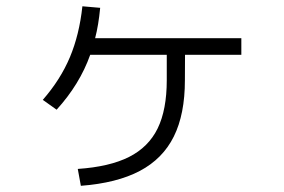

<svg xmlns="http://www.w3.org/2000/svg" viewBox="-20 -603 904 611"><path d="M510.7 -347.7V-428.7H267.1Q233.9 -335 160.2 -253.9L116.2 -285.2Q172.4 -349.6 202.4 -420.9Q232.4 -492.2 242.2 -583L298.8 -578.1Q293.5 -522.5 282.7 -481.4H748V-428.7H568.8L568.4 -347.7Q568.4 -239.7 533.2 -168.7Q498 -97.7 425 -59.1Q352.1 -20.5 237.3 -11.7L227.5 -65.4Q328.6 -72.3 390.6 -103.5Q452.6 -134.8 481.7 -194.3Q510.7 -253.9 510.7 -347.7Z"/></svg>

Font: Pretendard GOV Light
Style: Regular
Weight: 300
Designer: Base glyphs from Inter by Rasmus Andersson; Hangeul glyphs from Noto Sans CJK(Source Han Sans) by Jang Soo-young and Kan
Foundry: Kil Hyung-jin
Version: Version 1.309